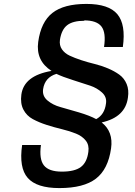

<svg xmlns="http://www.w3.org/2000/svg" viewBox="-20 -740 687 980"><path d="M409 -636 411 -634Q352 -634 323 -611.5Q294 -589 286 -537Q282 -509 296 -488.5Q310 -468 335.5 -456Q361 -444 394.5 -433Q428 -422 463 -413.5Q498 -405 531 -391Q564 -377 589 -359Q614 -341 626.5 -311Q639 -281 633 -242Q620 -142 499 -115Q559 -68 547 17Q532 124 469.5 172Q407 220 283 220Q167 220 121.5 168Q76 116 93 0H189Q179 72 204 104Q229 136 296 136Q361 136 392.5 112.5Q424 89 431 35Q436 1 418 -22Q400 -45 368 -58Q336 -71 296.5 -80.5Q257 -90 218 -102.5Q179 -115 147.5 -132Q116 -149 99.5 -180.5Q83 -212 89 -257Q102 -354 243 -378Q162 -430 175 -526Q189 -628 247.5 -674Q306 -720 421 -720Q535 -720 579 -667.5Q623 -615 607 -500H511Q522 -573 498 -604.5Q474 -636 409 -636ZM521 -212Q526 -245 500.5 -268Q475 -291 441 -302.5Q407 -314 353 -331Q299 -348 268 -363Q209 -345 200 -285Q195 -250 222.5 -227Q250 -204 288.5 -193.5Q327 -183 382.5 -166.5Q438 -150 471 -132Q514 -155 521 -212Z"/></svg>

Font: Fivo Sans Modern Med
Style: Italic
Weight: 450
Designer: Alexander Slobzheninov
Foundry: Alexander Slobzheninov
Version: 1.0